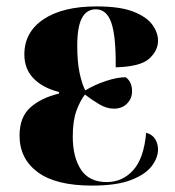

<svg xmlns="http://www.w3.org/2000/svg" viewBox="-20 -569 547 599"><path d="M267 10Q154 10 97.5 -32Q41 -74 41 -146Q41 -204 75 -234Q109 -264 164 -277V-282Q113 -295 84.5 -324.5Q56 -354 56 -399Q56 -469 116 -509Q176 -549 281 -549Q355 -549 396.5 -532.5Q438 -516 455.5 -491.5Q473 -467 473 -442Q473 -411 445.5 -386Q418 -361 341 -359Q342 -455 327.5 -497.5Q313 -540 279 -540Q250 -540 235.5 -512.5Q221 -485 221 -427Q221 -375 228.5 -340.5Q236 -306 246 -287Q276 -305 311 -316.5Q346 -328 372 -328Q381 -322 386.5 -311Q392 -300 392 -284Q392 -262 376.5 -246Q361 -230 335 -230Q313 -230 290 -243.5Q267 -257 245 -274Q230 -255 218.5 -223.5Q207 -192 207 -143Q207 -79 232.5 -40Q258 -1 313 -1Q362 -1 395.5 -38Q429 -75 436 -155Q456 -149 464.5 -134.5Q473 -120 473 -103Q473 -77 453.5 -51Q434 -25 389 -7.5Q344 10 267 10Z"/></svg>

Font: Noto Serif Display SemiCondensed ExtraBold
Style: Regular
Weight: 800
Width: 4
Designer: Monotype Design Team
Foundry: Monotype Imaging Inc.
Version: Version 2.009